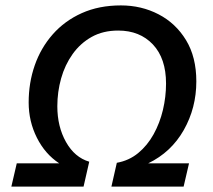

<svg xmlns="http://www.w3.org/2000/svg" viewBox="-20 -690 789 710"><path d="M22 0 42 -86H199Q147 -120 116.5 -180.5Q86 -241 86 -311Q86 -384 108.5 -448.5Q131 -513 175 -563Q219 -613 282.5 -641.5Q346 -670 427 -670Q503 -670 566.5 -637Q630 -604 668 -541.5Q706 -479 706 -389Q706 -291 659.5 -209Q613 -127 528 -86H679L659 0H392L412 -88Q457 -96 491 -124Q525 -152 548 -193.5Q571 -235 582.5 -283.5Q594 -332 594 -381Q594 -474 545.5 -525.5Q497 -577 417 -577Q361 -577 319 -553.5Q277 -530 248.5 -490Q220 -450 206 -400Q192 -350 192 -297Q192 -222 224 -165Q256 -108 310 -92L289 0Z"/></svg>

Font: Work Sans Medium
Style: Italic
Weight: 500
Italic angle: -13°
Designer: Wei Huang
Foundry: Wei Huang
Version: Version 2.012; ttfautohint (v1.8.3)